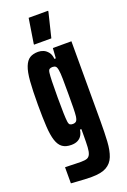

<svg xmlns="http://www.w3.org/2000/svg" viewBox="-171 -761 678 1021"><g transform="rotate(-20 168.0 -250.0)"><path d="M161 205Q142 205 121.5 204Q101 203 81 201.5Q61 200 45 199V108Q58 108 73 108.5Q88 109 104 109.5Q120 110 136 110Q158 110 169.5 105.5Q181 101 187 87.5Q193 74 194.5 49Q196 24 196 -19V-53H188Q186 -36 178 -22Q170 -8 155 0Q140 8 118 8Q87 8 68 -5.5Q49 -19 39 -49.5Q29 -80 26 -130Q23 -180 23 -254Q23 -334 27 -385.5Q31 -437 42.5 -466Q54 -495 72.5 -506.5Q91 -518 120 -518Q135 -518 149.5 -512Q164 -506 175.5 -491.5Q187 -477 189 -453H197L201 -510H306V-60Q306 7 303 56.5Q300 106 287 139Q274 172 244.5 188.5Q215 205 161 205ZM163 -94Q175 -94 182 -100Q189 -106 192 -127Q194 -144 194.5 -174Q195 -204 195 -252Q195 -306 194.5 -338.5Q194 -371 191 -388Q188 -406 181.5 -411Q175 -416 164 -416Q154 -416 147.5 -412Q141 -408 139 -392.5Q137 -377 136 -344.5Q135 -312 135 -255Q135 -198 136 -165.5Q137 -133 139 -117.5Q141 -102 147 -98Q153 -94 163 -94ZM113 -561V-566L135 -705H245V-700L211 -561Z"/></g></svg>

Font: Saira UltraCondensed ExtraBold
Style: Regular
Weight: 800
Width: 1
Designer: Hector Gatti with collaboration of the Omnibus-Type team
Foundry: Omnibus-Type
Version: Version 1.101